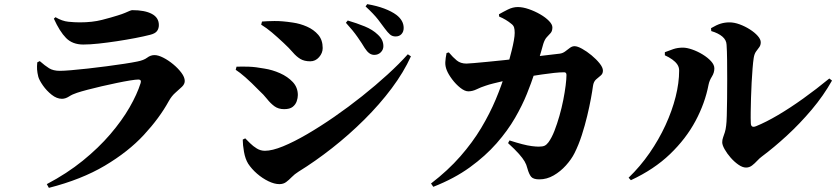

<svg xmlns="http://www.w3.org/2000/svg" viewBox="-20 -842 4040 927"><path d="M206 47Q303 -4 379.5 -66Q456 -128 512.5 -194Q569 -260 605.5 -323.5Q642 -387 659 -441Q664 -458 648 -458Q636 -458 608 -453.5Q580 -449 544 -441.5Q508 -434 471 -425.5Q434 -417 402 -408.5Q370 -400 352 -394Q330 -387 313 -376Q296 -365 279 -365Q254 -365 229.5 -384.5Q205 -404 187.5 -429Q170 -454 165 -471Q160 -491 159 -506.5Q158 -522 160 -541L172 -547Q197 -525 217 -512.5Q237 -500 269 -500Q287 -500 323 -503Q359 -506 404 -511Q449 -516 494.5 -522Q540 -528 579.5 -534Q619 -540 643 -545Q674 -551 690.5 -563.5Q707 -576 726 -576Q744 -576 768.5 -563.5Q793 -551 816.5 -531.5Q840 -512 856 -490.5Q872 -469 872 -451Q872 -436 858.5 -423Q845 -410 827 -394.5Q809 -379 795 -354Q750 -272 674.5 -190.5Q599 -109 486 -42Q373 25 216 65ZM382 -627Q330 -627 299 -658.5Q268 -690 240 -752L248 -759Q280 -740 310 -737Q340 -734 365 -734Q426 -734 472.5 -746Q519 -758 547 -767Q570 -774 584 -780Q598 -786 606 -789.5Q614 -793 619 -793Q679 -793 713 -775Q747 -757 747 -721Q747 -704 738 -692Q729 -680 705 -674Q674 -666 632 -658Q590 -650 544 -643Q498 -636 456 -631.5Q414 -627 382 -627Z M1787 -577Q1774 -577 1763 -585Q1752 -593 1741 -610Q1728 -632 1706 -663.5Q1684 -695 1650 -732L1659 -743Q1703 -730 1741 -714.5Q1779 -699 1804 -675Q1819 -661 1825 -647.5Q1831 -634 1831 -619Q1831 -602 1818.5 -589.5Q1806 -577 1787 -577ZM1329 47Q1305 47 1276 33Q1247 19 1221 -3.5Q1195 -26 1178 -52Q1164 -75 1158 -109Q1152 -143 1152 -168L1164 -174Q1173 -165 1187.5 -150.5Q1202 -136 1220 -125Q1238 -114 1259 -114Q1294 -114 1346.5 -135.5Q1399 -157 1462.5 -194Q1526 -231 1594 -278Q1662 -325 1728 -377.5Q1794 -430 1851 -482Q1908 -534 1949 -580L1964 -570Q1929 -493 1871 -415.5Q1813 -338 1739 -264.5Q1665 -191 1583.5 -127Q1502 -63 1421 -13Q1402 -1 1388.5 13Q1375 27 1361.5 37Q1348 47 1329 47ZM1352 -315Q1324 -315 1305 -329Q1286 -343 1269.5 -364Q1253 -385 1230 -406Q1193 -444 1165 -468.5Q1137 -493 1118 -505L1122 -520Q1149 -521 1181 -520Q1213 -519 1256 -511Q1295 -505 1332 -488.5Q1369 -472 1393.5 -446Q1418 -420 1418 -383Q1418 -369 1412.5 -353Q1407 -337 1393 -326Q1379 -315 1352 -315ZM1478 -546Q1449 -546 1430 -557.5Q1411 -569 1393.5 -589.5Q1376 -610 1349 -635Q1318 -664 1292.5 -685.5Q1267 -707 1241 -723L1245 -738Q1268 -740 1305 -740.5Q1342 -741 1394 -733Q1429 -728 1462 -713.5Q1495 -699 1516.5 -674Q1538 -649 1538 -610Q1538 -586 1520.5 -566Q1503 -546 1478 -546ZM1890 -666Q1874 -666 1863 -675.5Q1852 -685 1838 -704Q1826 -721 1805.5 -747.5Q1785 -774 1745 -811L1753 -822Q1800 -814 1835.5 -800.5Q1871 -787 1894 -770Q1929 -743 1929 -707Q1929 -689 1918.5 -677.5Q1908 -666 1890 -666Z M2584 24Q2555 24 2544.5 11.5Q2534 -1 2526 -30Q2522 -47 2513 -62.5Q2504 -78 2485.5 -99Q2467 -120 2433 -151L2440 -164Q2474 -153 2501 -146Q2528 -139 2548 -136.5Q2568 -134 2581 -134Q2600 -134 2609.5 -138.5Q2619 -143 2628 -155Q2644 -177 2657 -210.5Q2670 -244 2681 -282.5Q2692 -321 2699.5 -359Q2707 -397 2711 -429Q2715 -461 2715 -480Q2715 -493 2704 -493Q2683 -493 2655 -490Q2627 -487 2596.5 -482.5Q2566 -478 2535 -473Q2504 -468 2476 -463Q2462 -461 2443 -457.5Q2424 -454 2403 -449Q2382 -444 2361.5 -439Q2341 -434 2324 -428Q2302 -421 2281.5 -411Q2261 -401 2241 -401Q2224 -401 2202.5 -418Q2181 -435 2163 -459Q2145 -483 2137 -503Q2129 -523 2130 -542Q2131 -561 2136 -586L2147 -589Q2167 -565 2185.5 -550Q2204 -535 2232 -535Q2242 -535 2268.5 -537.5Q2295 -540 2333.5 -543.5Q2372 -547 2417.5 -552Q2463 -557 2510 -562.5Q2557 -568 2602 -573.5Q2647 -579 2683 -583Q2697 -585 2708.5 -593.5Q2720 -602 2731 -610.5Q2742 -619 2754 -619Q2768 -619 2790.5 -606.5Q2813 -594 2836 -575Q2859 -556 2875 -536Q2891 -516 2891 -501Q2891 -486 2880.5 -477.5Q2870 -469 2858 -458.5Q2846 -448 2843 -427Q2840 -404 2833 -366Q2826 -328 2815 -282Q2804 -236 2789 -189.5Q2774 -143 2754 -103Q2739 -73 2712.5 -43.5Q2686 -14 2653 5Q2620 24 2584 24ZM2061 44Q2143 -19 2202.5 -87Q2262 -155 2303.5 -224.5Q2345 -294 2373.5 -362Q2402 -430 2421 -493Q2429 -517 2436.5 -544.5Q2444 -572 2450.5 -598Q2457 -624 2461 -646.5Q2465 -669 2465 -683Q2465 -700 2462 -709.5Q2459 -719 2450 -726Q2437 -737 2422 -746Q2407 -755 2390 -762L2389 -773Q2408 -784 2432 -796Q2456 -808 2480 -808Q2504 -808 2533 -798Q2562 -788 2588 -773Q2614 -758 2630.5 -741Q2647 -724 2647 -710Q2647 -692 2638.5 -682.5Q2630 -673 2620 -662.5Q2610 -652 2603 -630Q2599 -615 2593 -594.5Q2587 -574 2579 -547Q2571 -520 2559 -484Q2546 -444 2524 -389Q2502 -334 2466.5 -272.5Q2431 -211 2377.5 -150Q2324 -89 2249 -34.5Q2174 20 2072 60Z M3582 -33Q3565 -33 3545 -47Q3525 -61 3507.5 -81Q3490 -101 3478.5 -121.5Q3467 -142 3467 -155Q3467 -167 3471 -178Q3475 -189 3479.5 -203Q3484 -217 3486 -236Q3488 -249 3489 -283.5Q3490 -318 3490.5 -364.5Q3491 -411 3491 -460Q3491 -509 3490.5 -553Q3490 -597 3488 -626Q3487 -649 3467.5 -665.5Q3448 -682 3414 -692L3413 -706Q3440 -722 3460 -728Q3480 -734 3502 -734Q3525 -734 3551 -724.5Q3577 -715 3600.5 -700Q3624 -685 3638.5 -668.5Q3653 -652 3653 -638Q3653 -624 3646 -614.5Q3639 -605 3630.5 -593.5Q3622 -582 3619 -562Q3616 -543 3613.5 -511.5Q3611 -480 3609 -443.5Q3607 -407 3606 -370Q3605 -333 3604.5 -301.5Q3604 -270 3605 -249Q3605 -222 3631 -233Q3678 -252 3736.5 -286.5Q3795 -321 3858.5 -366.5Q3922 -412 3984 -463L3997 -453Q3956 -380 3899 -312.5Q3842 -245 3779.5 -187.5Q3717 -130 3658 -86Q3647 -78 3635.5 -65.5Q3624 -53 3611 -43Q3598 -33 3582 -33ZM3015 16Q3071 -38 3116 -103Q3161 -168 3193 -237.5Q3225 -307 3242 -374.5Q3259 -442 3259 -501Q3259 -518 3250 -531Q3241 -544 3225.5 -555Q3210 -566 3190 -575V-590Q3210 -598 3231 -605Q3252 -612 3277 -612Q3296 -612 3322 -603Q3348 -594 3372.5 -579Q3397 -564 3413 -546.5Q3429 -529 3429 -512Q3429 -491 3417 -472Q3405 -453 3401 -433Q3384 -344 3338 -258Q3292 -172 3215 -98Q3138 -24 3026 28Z"/></svg>

Font: Noto Serif JP Black
Style: Regular
Weight: 900
Designer: Ryoko NISHIZUKA 西塚涼子 (kana & ideographs); Frank Grießhammer (Latin, Greek & Cyrillic); Wenlong ZHANG 张文龙 (bopomofo); San
Foundry: Adobe
Version: Version 2.003-H1;hotconv 1.1.1;makeotfexe 2.6.0